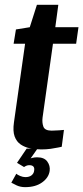

<svg xmlns="http://www.w3.org/2000/svg" viewBox="-20 -606 340 783"><path d="M148.6 3.4Q125.5 3.4 103.5 -0.9Q81.5 -5.2 64.5 -16.7Q47.4 -28.2 39.6 -49.8Q31.8 -71.4 36.9 -107L82.3 -427.6H35.5L45 -485.9L101.4 -495L130.5 -586.3H217.8L205.5 -495H300L290.5 -427.6H196L153.6 -126.7Q151 -106 156.9 -89.6Q162.8 -73.2 191 -73.2Q203.6 -73.2 220.6 -74.5Q237.6 -75.9 240.8 -76.2L231.7 -7.4Q229.5 -7.1 217.1 -4.4Q204.7 -1.7 186.5 0.9Q168.4 3.4 148.6 3.4ZM82.5 157.2Q63.4 157.2 48.1 150.1Q32.8 143 26.2 139L46.5 102.5Q51.5 107.2 62.5 111.7Q73.5 116.3 83.5 116.3Q99.7 116.3 109 108.7Q118.3 101 119.3 89.4Q122.9 67.6 99.2 67.6Q92.9 67.6 87.4 70Q82 72.3 78.1 75.2L49.4 58L88.7 0H133L99.3 48L93.6 44.9Q101 40.6 110.6 38.1Q120.3 35.5 131.4 35.5Q160.5 35.5 172.9 52.8Q185.3 70 182.6 90.5Q178.9 118.3 152 137.7Q125.2 157.2 82.5 157.2Z"/></svg>

Font: Alumni Sans Thin
Style: Italic
Weight: 100
Italic angle: -8°
Designer: Robert E. Leuschke
Foundry: Robert E. Leuschke
Version: Version 1.016